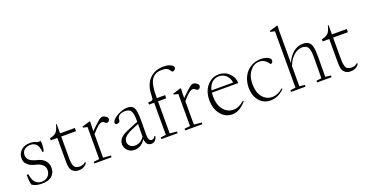

<svg xmlns="http://www.w3.org/2000/svg" viewBox="-35 -1397 3953 2076"><g transform="rotate(-20 1941.0 -359.0)"><path d="M189.5 11.2Q116.7 11.2 75.2 -18.6Q64 -49.8 64 -135.7L82.5 -135.3Q92.8 -67.4 120.4 -38.3Q147.9 -9.3 190.9 -9.3Q236.3 -9.3 265.1 -36.6Q293.9 -64 293.9 -107.4Q293.9 -142.6 269.3 -167Q244.6 -191.4 207 -200.7Q189.9 -205.1 178.7 -208.3Q167.5 -211.4 149.4 -218.3Q131.3 -225.1 119.6 -233.9Q107.9 -242.7 95.9 -254.9Q84 -267.1 78.1 -284.2Q72.3 -301.3 72.3 -322.3Q72.3 -376 110.4 -411.4Q148.4 -446.8 210.9 -446.8Q253.9 -446.8 284.7 -432.1Q307.1 -421.4 329.6 -430.2Q334.5 -417.5 334.5 -394.5Q334.5 -348.6 323.7 -309.6L308.1 -310.1Q306.6 -327.1 304.2 -340.3Q301.8 -353.5 295.2 -370.8Q288.6 -388.2 278.8 -399.2Q269 -410.2 251.5 -418.2Q233.9 -426.3 210.4 -426.3Q171.4 -426.3 142.8 -404.5Q114.3 -382.8 114.3 -340.8Q114.3 -322.3 122.1 -307.1Q129.9 -292 140.6 -282.7Q151.4 -273.4 168.7 -265.4Q186 -257.3 199.2 -253.2Q212.4 -249 231.4 -244.6Q282.7 -231.9 312.5 -198.5Q342.3 -165 342.3 -114.3Q342.3 -56.6 303.2 -22.7Q264.2 11.2 189.5 11.2Z M611.8 11.7Q578.1 11.7 556.6 -2Q535.2 -15.6 525.9 -35.2Q517.6 -53.2 514.6 -73Q511.7 -92.8 511.7 -143.1V-396.5H436V-420.9Q488.3 -431.2 510.7 -455.1Q533.2 -479 548.3 -540.5L556.2 -540V-433.1H726.6V-396.5H556.2V-176.3Q556.2 -120.6 558.8 -99.9Q561.5 -79.1 567.9 -61.5Q582 -23.4 636.7 -23.4Q677.7 -23.4 701.7 -48.8L710.9 -40.5Q678.7 11.7 611.8 11.7Z M793.5 0V-19.5L858.9 -26.9V-395.5L809.1 -407.2V-418L900.9 -446.3L906.2 -439.9Q903.3 -402.8 903.3 -377.9V-332Q927.2 -357.9 963.4 -390.9Q999.5 -423.8 1014.2 -434.1Q1030.8 -446.3 1045.9 -446.3Q1064.5 -446.3 1085 -431.9Q1105.5 -417.5 1105.5 -401.4Q1105.5 -388.7 1096.2 -377.7Q1086.9 -366.7 1074.7 -366.7Q1064 -366.7 1055.7 -375Q1037.1 -392.1 1021 -392.1Q983.4 -392.1 903.3 -296.4V-27.3L991.2 -19.5V0Z M1255.4 11.2Q1209 11.2 1177 -19Q1145 -49.3 1145 -92.8Q1145 -167 1249.5 -210.4L1383.3 -266.1V-276.9Q1383.3 -358.4 1365.5 -388.7Q1347.7 -418.9 1299.8 -418.9Q1254.9 -418.9 1230.7 -400.4Q1206.5 -381.8 1206.5 -346.7Q1206.5 -334 1196.5 -326.2Q1186.5 -318.4 1170.4 -318.4Q1148.9 -318.4 1148.9 -339.4Q1148.9 -360.8 1179.2 -386.2Q1209.5 -411.6 1253.7 -429Q1297.9 -446.3 1335 -446.3Q1389.6 -446.3 1408.7 -409.7Q1427.7 -373 1427.7 -268.1L1426.3 -102.5Q1425.3 -27.3 1465.3 -27.3Q1489.3 -27.3 1502.9 -55.7L1514.2 -51.8Q1507.8 -22 1490 -5.4Q1472.2 11.2 1446.3 11.2Q1417 11.2 1400.1 -9.3Q1383.3 -29.8 1381.8 -66.9Q1358.4 -29.3 1325.9 -9Q1293.5 11.2 1255.4 11.2ZM1196.8 -101.6Q1196.8 -71.3 1218.8 -51.5Q1240.7 -31.7 1274.4 -31.7Q1338.9 -31.7 1381.8 -93.8Q1383.3 -167 1383.3 -240.2L1318.4 -213.4Q1254.9 -187.5 1225.8 -160.6Q1196.8 -133.8 1196.8 -101.6Z M1564.5 0V-19.5L1625.5 -26.9V-396.5H1566.4V-420.9Q1605.5 -420.9 1615.5 -430.2Q1625.5 -439.5 1625.5 -471.2Q1625.5 -595.2 1686.8 -662.6Q1748 -730 1850.6 -730Q1903.3 -730 1934.6 -713.6Q1965.8 -697.3 1965.8 -677.7Q1965.8 -665.5 1954.8 -655Q1943.8 -644.5 1931.6 -644.5Q1922.4 -644.5 1916.5 -654.3Q1910.2 -665.5 1905.8 -671.4Q1901.4 -677.2 1891.1 -685.3Q1880.9 -693.4 1864 -697.3Q1847.2 -701.2 1823.2 -701.2Q1742.7 -701.2 1706.3 -646.5Q1669.9 -591.8 1669.9 -460V-433.1H1764.6V-396.5H1669.9V-27.3L1751 -19.5V0Z M1838.4 0V-19.5L1903.8 -26.9V-395.5L1854 -407.2V-418L1945.8 -446.3L1951.2 -439.9Q1948.2 -402.8 1948.2 -377.9V-332Q1972.2 -357.9 2008.3 -390.9Q2044.4 -423.8 2059.1 -434.1Q2075.7 -446.3 2090.8 -446.3Q2109.4 -446.3 2129.9 -431.9Q2150.4 -417.5 2150.4 -401.4Q2150.4 -388.7 2141.1 -377.7Q2131.8 -366.7 2119.6 -366.7Q2108.9 -366.7 2100.6 -375Q2082 -392.1 2065.9 -392.1Q2028.3 -392.1 1948.2 -296.4V-27.3L2036.1 -19.5V0Z M2378.4 11.2Q2298.3 11.2 2246.8 -54.2Q2195.3 -119.6 2195.3 -217.8Q2195.3 -318.4 2250.5 -382.3Q2305.7 -446.3 2385.7 -446.3Q2455.1 -446.3 2504.2 -398.4Q2553.2 -350.6 2553.2 -285.2H2249.5Q2247.1 -263.2 2247.1 -242.2Q2247.1 -147 2292 -89.6Q2336.9 -32.2 2408.2 -32.2Q2442.9 -32.2 2472.4 -46.4Q2502 -60.5 2533.7 -88.9L2541.5 -80.6Q2466.3 11.2 2378.4 11.2ZM2380.4 -425.8Q2335 -425.8 2301 -396.7Q2267.1 -367.7 2253.9 -309.6H2502.9Q2495.6 -361.3 2462.4 -393.6Q2429.2 -425.8 2380.4 -425.8Z M2820.3 11.2Q2739.3 11.2 2690.2 -47.6Q2641.1 -106.4 2641.1 -198.2Q2641.1 -266.1 2668 -322Q2694.8 -377.9 2747.6 -412.1Q2800.3 -446.3 2869.6 -446.3Q2946.3 -446.3 2977.1 -406.7Q2980.5 -402.3 2980.5 -389.2Q2980.5 -377 2972.4 -367.9Q2964.4 -358.9 2954.6 -358.9Q2952.1 -358.9 2950.2 -361.3Q2907.2 -425.8 2843.8 -425.8Q2782.7 -425.8 2737.8 -370.1Q2692.9 -314.5 2692.9 -219.2Q2692.9 -127 2736.6 -72.3Q2780.3 -17.6 2849.1 -17.6Q2913.1 -17.6 2973.1 -70.3L2981 -62Q2907.7 11.2 2820.3 11.2Z M3056.2 0V-19.5L3117.2 -26.9V-675.3L3066.9 -687V-698.2L3159.2 -726.1L3164.6 -719.7Q3161.6 -682.6 3161.6 -657.7V-293Q3193.8 -368.2 3244.1 -407.2Q3294.4 -446.3 3353 -446.3Q3381.8 -446.3 3401.4 -438Q3420.9 -429.7 3432.9 -415.5Q3444.8 -401.4 3451.2 -375.2Q3457.5 -349.1 3459.5 -321.3Q3461.4 -293.5 3461.4 -250Q3461.4 -171.4 3459.5 -26.9L3522.9 -19.5V0H3356V-19.5L3415 -26.4Q3417 -177.7 3417 -258.8Q3417 -290.5 3415.8 -311Q3414.6 -331.5 3409.7 -352.5Q3404.8 -373.5 3395.8 -385.3Q3386.7 -397 3371.3 -404.3Q3356 -411.6 3333.5 -411.6Q3280.8 -411.6 3235.6 -372.3Q3190.4 -333 3161.6 -259.8V-26.9L3223.1 -19.5V0Z M3740.2 11.7Q3706.5 11.7 3685.1 -2Q3663.6 -15.6 3654.3 -35.2Q3646 -53.2 3643.1 -73Q3640.1 -92.8 3640.1 -143.1V-396.5H3564.5V-420.9Q3616.7 -431.2 3639.2 -455.1Q3661.6 -479 3676.8 -540.5L3684.6 -540V-433.1H3855V-396.5H3684.6V-176.3Q3684.6 -120.6 3687.3 -99.9Q3689.9 -79.1 3696.3 -61.5Q3710.4 -23.4 3765.1 -23.4Q3806.2 -23.4 3830.1 -48.8L3839.4 -40.5Q3807.1 11.7 3740.2 11.7Z"/></g></svg>

Font: Elstob ExtraLight
Style: Regular
Weight: 200
Designer: Peter S. Baker
Version: Version 1.015